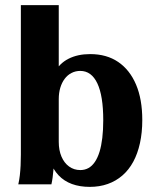

<svg xmlns="http://www.w3.org/2000/svg" viewBox="-20 -720 609 750"><path d="M330.8 10Q291.6 10 260.8 -1.3Q230 -12.7 208.7 -35.3Q187.4 -58 175.3 -91.1L190.8 -115.6Q190.8 -98.6 190.3 -83.5Q189.8 -68.3 188.5 -54Q187.1 -39.8 185.5 -26.4Q183.8 -13.1 180.8 0H51.5Q55.5 -17.7 57.5 -35.5Q59.5 -53.3 60.5 -73.6Q61.5 -93.8 61.5 -115.6V-700H209.5V-416.8L192.1 -435.5Q211.8 -472.2 247.5 -490.4Q283.2 -508.7 332.2 -508.7Q396.7 -508.7 441.9 -477.8Q487.1 -446.9 511.4 -389.7Q535.8 -332.5 535.8 -251Q535.8 -202.2 526.7 -160.9Q517.6 -119.7 500.5 -88.1Q483.4 -56.5 458.2 -34.6Q433 -12.7 401 -1.4Q369 10 330.8 10ZM293.7 -55.7Q311.4 -55.7 325.6 -63.6Q339.8 -71.5 350.6 -87.5Q361.4 -103.4 368.7 -126.8Q375.9 -150.3 379.6 -181.1Q383.3 -212 383.3 -250.3Q383.3 -345.6 360.3 -394.3Q337.3 -443 293.4 -443Q275 -443 259.3 -434.9Q243.6 -426.9 232.7 -412.2Q221.7 -397.6 215.6 -377.5Q209.5 -357.4 209.5 -332.5V-166.2Q209.5 -133.3 220.1 -108.4Q230.7 -83.5 249.8 -69.6Q269 -55.7 293.7 -55.7Z"/></svg>

Font: Sutasoma
Style: Regular
Weight: 400
Designer: Izhar Fathurrohim, Akbar Rohmanto, Arusyal Khofiqoini
Foundry: Kiwari Kolektiv
Version: Version 1.102